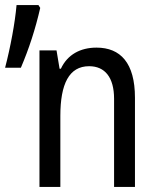

<svg xmlns="http://www.w3.org/2000/svg" viewBox="-85 -734 605 754"><path d="M-65 -468H-3C29 -543 54 -620 73 -703L66 -714H-20C-26 -645 -44 -548 -65 -468ZM70 0H152V-279C152 -404 186 -474 265 -474C327 -474 363 -430 363 -346V0H445V-350C445 -487 388 -547 294 -547C231 -547 180 -520 154 -464H149L137 -536H70Z"/></svg>

Font: Noto Sans Mono ExtraCondensed
Style: Regular
Weight: 400
Width: 2
Designer: Monotype Design Team
Foundry: Monotype Imaging Inc.
Version: Version 2.014